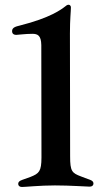

<svg xmlns="http://www.w3.org/2000/svg" viewBox="-20 -761 419 788"><path d="M70 6.4C84.2 6.4 143.8 0 205.6 0C269.9 0 333.1 5 348 5C358.3 5 363.6 -0.4 363.6 -7.8C363.6 -15.3 358.7 -19.9 347.7 -23.8C334.5 -28.8 322.8 -32.3 312.5 -36.9C275.2 -50.8 267.8 -58.2 267.8 -119L267 -623.9C267 -683.2 271 -714.5 271 -729.8C271 -739.7 264.6 -741.5 261.4 -741.5C256 -741.5 251.8 -738.3 248.2 -735.1C232.2 -722.7 187.5 -687.9 61.4 -656.2C48.7 -652.7 29.5 -649.9 29.5 -633.2C29.5 -624.6 34.4 -617.9 46.9 -617.9C54.3 -617.9 83.5 -622.2 112.6 -622.2C134.6 -622.2 148.8 -615.8 149.5 -576L150.2 -114.3C149.9 -57.5 140.6 -49 104.8 -34.8C94.5 -30.9 83.5 -27.3 71 -22.7C59.3 -18.5 54.7 -13.8 54.7 -6.4C54.7 0.7 59.7 6.4 70 6.4Z"/></svg>

Font: Margiela Serif Medium
Style: Regular
Weight: 500
Designer: Andreas Faust, Stefan Endress
Version: Version 1.002;FEAKit 1.0